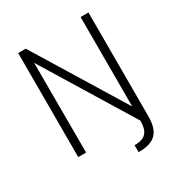

<svg xmlns="http://www.w3.org/2000/svg" viewBox="-196 -834 1047 1119"><g transform="rotate(-30 327.5 -274.5)"><path d="M511 -700V-98L142 -700H91V0H144L143 -604L511 -3C511 67 487 106 410 104V151C525 152 563 101 564 0V-700Z"/></g></svg>

Font: Arthouse Owned Light
Style: Regular
Weight: 300
Designer: Jeremy Tribby
Foundry: Tribby Type
Version: Version 1.000;PS 001.000;hotconv 1.0.88;makeotf.lib2.5.64775